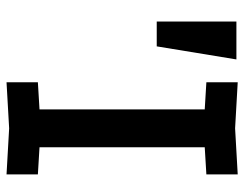

<svg xmlns="http://www.w3.org/2000/svg" viewBox="-100 -644 748 588"><g transform="rotate(90 274.0 -350.0)"><path d="M46 -456V-700H162L122 -456ZM232 4V-92L315 -97V-603L232 -608V-704L373 -696L514 -704V-608L431 -603V-97L514 -92V4L373 -4Z"/></g></svg>

Font: Tektur SemiCondensed Medium
Style: Regular
Weight: 500
Width: 4
Designer: Adam Jagosz
Foundry: Adam Jagosz
Version: Version 1.005;gftools[0.9.30]